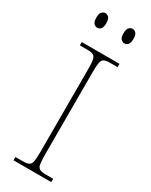

<svg xmlns="http://www.w3.org/2000/svg" viewBox="-232 -956 792 1004"><g transform="rotate(30 164.0 -453.5)"><path d="M50 0V-20H94Q119 -20 131 -26Q143 -32 146.5 -51Q150 -70 150 -108V-606Q150 -645 146.5 -663.5Q143 -682 131 -688Q119 -694 94 -694H50V-714H278V-694H234Q209 -694 197 -688Q185 -682 181.5 -663.5Q178 -645 178 -606V-108Q178 -70 181.5 -51Q185 -32 197 -26Q209 -20 234 -20H278V0ZM246 -819Q235 -819 225.5 -828.5Q216 -838 216 -863Q216 -888 225.5 -897.5Q235 -907 246 -907Q258 -907 267 -897.5Q276 -888 276 -863Q276 -838 267 -828.5Q258 -819 246 -819ZM82 -819Q71 -819 61.5 -828.5Q52 -838 52 -863Q52 -888 61.5 -897.5Q71 -907 82 -907Q94 -907 103 -897.5Q112 -888 112 -863Q112 -838 103 -828.5Q94 -819 82 -819Z"/></g></svg>

Font: Noto Serif Thin
Style: Regular
Weight: 100
Designer: Monotype Design Team
Foundry: Monotype Imaging Inc.
Version: Version 2.015